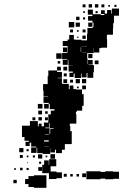

<svg xmlns="http://www.w3.org/2000/svg" viewBox="-20 -785 619 918"><path d="M404 -765H420V-749H404ZM434 -765H450V-749H434ZM375 -764H389V-750H375ZM465 -764H479V-750H465ZM527 -762H537V-752H527ZM498 -761H506V-753H498ZM515 -720V-744H549V-710H525V-674H521V-648H520V-619H492V-617H491V-597H492V-557H464V-555H455V-534H429V-555H428V-531H397V-504H399V-478H401V-498H423V-476H403V-474H429V-440H426V-413H398V-436H394V-415H370V-433H367V-412H337V-433H332V-417H312V-437H328V-443H308V-471H328V-472H307V-497H304V-475H280V-499H302V-502H277V-532H302V-536H281V-558H303V-537H305V-558H303V-565H280V-589H303V-596H311V-618H333V-596H341V-595H370V-592H396V-623H398V-651H423V-656H427V-677H422V-686H401V-708H422V-715H400V-739H424V-717H462V-713H479V-718H463V-736H481V-720H492V-737H512V-720ZM447 -732V-722H437V-732ZM378 -723V-731H386V-723ZM344 -705H360V-689H344ZM387 -692H377V-702H387ZM309 -680H335V-654H309ZM342 -677H362V-657H342ZM422 -657H402V-677H422ZM329 -644V-630H315V-644ZM375 -644H389V-630H375ZM348 -641H356V-633H348ZM374 -615H390V-599H374ZM355 -610V-604H349V-610ZM396 -561V-562H370V-561ZM366 -537H368V-559H366ZM372 -533V-532H396V-533ZM249 -530H275V-504H249ZM422 -527V-507H402V-527ZM433 -478V-496H451V-478ZM268 -493V-481H256V-493ZM253 -466H271V-448H253ZM283 -466H301V-448H283ZM348 -251H343V-240H345V-194H314V-181H316V-158H323V-96H290V-69H276V-53H248V-69H243V-56H221V-78H220V-49H184V-53H158V-78H155V-54H129V-80H153V-84H129V-103H122V-87H102V-107H118V-112H97V-130H85V-184H123V-206H161V-181H165V-194H179V-181H190V-199H211V-238H223V-256H240V-263H218V-288H213V-293H188V-321H210V-323H188V-351H186V-383H208V-421H211V-448H253V-441H276V-413H256V-411H276V-385H280V-384H309V-359H313V-376H331V-359H344V-357H372V-335H380V-279H373V-256H348ZM299 -434V-420H285V-434ZM342 -407H362V-387H342ZM392 -387H372V-407H392ZM301 -388H283V-406H301ZM315 -390V-404H329V-390ZM391 -358H373V-376H391ZM356 -371V-363H348V-371ZM161 -288H183V-266H161ZM213 -266H191V-288H213ZM163 -256H181V-238H163ZM196 -241V-253H208V-241ZM180 -225V-209H164V-225ZM135 -224H149V-210H135ZM209 -210H195V-224H209ZM217 -196H214V-175H196V-172H217V-145H220V-169H236V-172H217ZM196 -140H214V-142H196ZM213 -114H191V-108H213ZM213 -86H191V-85H213ZM92 -57H72V-77H92ZM107 -72H117V-62H107ZM221 -26V-48H243V-26ZM162 -47H182V-27H162ZM89 -30H75V-44H89ZM137 -42H147V-32H137ZM108 -41H116V-33H108ZM198 -33V-41H206V-33ZM222 35H250V39H276V67H250V71H214V43H182V3H191V-18H213V3H215V-24H249V10H222ZM167 -2V-12H177V-2ZM114 -9V-5H110V-9ZM181 32H163V14H181ZM88 29H76V17H88ZM117 28H107V18H117ZM48 19H56V27H48ZM483 34H521V36H549V70H521V72H483V69H461V72H393V34H461V37H483ZM391 62H373V44H391ZM299 60H285V46H299ZM328 59H316V47H328ZM358 59H346V47H358ZM116 57H142V53H202V113H142V109H116V95H100V71H116ZM60 91H44V75H60Z"/></svg>

Font: Rubik-Storm
Style: Regular
Weight: 400
Designer: NaN (generative design), Hubert & Fischer (Rubik source font outlines)
Foundry: NaN, Hubert & Fischer
Version: Version 1.000